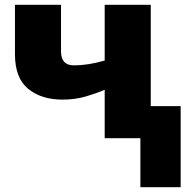

<svg xmlns="http://www.w3.org/2000/svg" viewBox="-20 -573 781 796"><path d="M605 -553V-133H729V203H562V0H414V-201Q385 -188 339 -174Q293 -160 239 -160Q152 -160 97 -204.5Q42 -249 42 -349V-553H233V-360Q233 -302 286 -302Q345 -302 414 -322V-553Z"/></svg>

Font: Noto Sans Black
Style: Regular
Weight: 900
Designer: Monotype Design Team
Foundry: Monotype Imaging Inc.
Version: Version 2.007